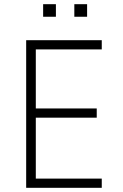

<svg xmlns="http://www.w3.org/2000/svg" viewBox="-20 -897 587 917"><path d="M105 0V-705H466V-661H151V-379H442V-335H151V-44H466V0ZM335 -817V-877H396V-817ZM186 -817V-877H247V-817Z"/></svg>

Font: Nunito Sans 7pt Condensed ExtraLight
Style: Regular
Weight: 250
Width: 3
Designer: Vernon Adams
Foundry: Vernon Adams
Version: Version 3.101;gftools[0.9.27]